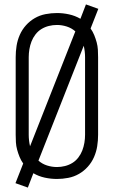

<svg xmlns="http://www.w3.org/2000/svg" viewBox="-20 -802 515 869"><path d="M106 47 50 27 85 -62Q75 -76 68.5 -92Q62 -108 57.5 -124.5Q53 -141 52 -158Q51 -175 51 -192V-543Q51 -569 55 -594.5Q59 -620 69.5 -644Q80 -668 97.5 -687.5Q115 -707 137.5 -720Q160 -733 186 -738Q212 -743 238 -743Q265 -743 292.5 -737Q320 -731 344 -717L369 -782L425 -762L390 -673Q400 -659 406.5 -643Q413 -627 417.5 -610.5Q422 -594 423 -577Q424 -560 424 -543V-192Q424 -166 420 -140.5Q416 -115 405.5 -91Q395 -67 377.5 -47.5Q360 -28 337.5 -15Q315 -2 289 3Q263 8 238 8Q210 8 182.5 2Q155 -4 131 -18ZM116 -140 321 -660Q304 -675 282 -682Q260 -689 238 -689Q219 -689 201 -684.5Q183 -680 167.5 -670.5Q152 -661 140.5 -646Q129 -631 122.5 -614Q116 -597 113 -579Q110 -561 110 -543V-192Q110 -179 111.5 -166Q113 -153 116 -140ZM238 -46Q256 -46 274 -50.5Q292 -55 307.5 -64.5Q323 -74 334.5 -89Q346 -104 352.5 -121Q359 -138 362 -156Q365 -174 365 -192V-543Q365 -556 363.5 -569Q362 -582 359 -595L154 -75Q171 -60 193 -53Q215 -46 238 -46Z"/></svg>

Font: Iosevka QP Light
Style: Regular
Weight: 300
Designer: Belleve Invis
Foundry: Belleve Invis
Version: Version 20.0.0; ttfautohint (v1.8.4)